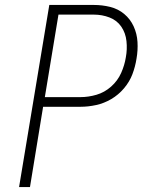

<svg xmlns="http://www.w3.org/2000/svg" viewBox="-20 -755 616 775"><path d="M57 0H101L154 -324H305Q336 -324 368 -331Q400 -338 429 -355Q458 -372 480.5 -398.5Q503 -425 514.5 -455.5Q526 -486 531 -518Q537 -552 535 -585.5Q533 -619 519.5 -648.5Q506 -678 481.5 -698.5Q457 -719 425 -727Q393 -735 359 -735H179ZM305 -363H161L216 -696H359Q392 -696 422 -684.5Q452 -673 469.5 -647.5Q487 -622 490.5 -589Q494 -556 488 -524Q483 -492 469 -460.5Q455 -429 428.5 -405.5Q402 -382 369.5 -372.5Q337 -363 305 -363Z"/></svg>

Font: Iosevka Sparkle XLtObl
Style: Regular
Weight: 200
Italic angle: -9°
Designer: Belleve Invis
Foundry: Belleve Invis
Version: Version 4.5.0; ttfautohint (v1.8.3)